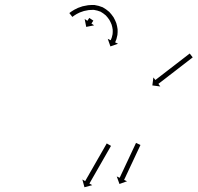

<svg xmlns="http://www.w3.org/2000/svg" viewBox="-20 -624 806 783"><path d="M360.7 -539.7C360.7 -539.7 360.7 -539.8 360.8 -539.8L344.2 -550.9C344.1 -550.9 344.1 -550.9 344.1 -550.8C344 -550.7 343.9 -550.6 343.8 -550.4C343.7 -550.2 343.6 -550.1 343.4 -549.9C343.3 -549.6 343.1 -549.4 342.9 -549.1C342.7 -548.8 342.5 -548.5 342.3 -548.2C342.1 -547.9 341.9 -547.5 341.7 -547.2C341.4 -546.9 341.2 -546.5 341 -546.2C340.7 -545.8 340.5 -545.4 340.2 -545.1C340 -544.7 339.7 -544.3 339.5 -544C339.2 -543.6 339 -543.2 338.8 -542.9C338.5 -542.6 338.3 -542.2 338.1 -541.9C337.9 -541.6 337.7 -541.3 337.5 -541C337.3 -540.8 337.2 -540.5 337 -540.2C336.9 -540.1 336.7 -539.9 336.6 -539.7C336.5 -539.5 336.4 -539.4 336.3 -539.3C336.3 -539.2 336.3 -539.2 336.3 -539.2L325.3 -546.5L331.6 -514.3L363.8 -520.7L352.9 -528C352.9 -528.1 352.9 -528.1 352.9 -528.1C353 -528.3 353.1 -528.4 353.2 -528.5C353.3 -528.7 353.5 -528.9 353.6 -529.1C353.8 -529.3 353.9 -529.6 354.1 -529.9C354.3 -530.1 354.5 -530.4 354.7 -530.7C354.9 -531.1 355.1 -531.4 355.4 -531.7C355.6 -532.1 355.8 -532.4 356.1 -532.8C356.3 -533.2 356.6 -533.5 356.8 -533.9C357.1 -534.3 357.3 -534.6 357.6 -535C357.8 -535.4 358 -535.7 358.3 -536.1C358.5 -536.4 358.7 -536.7 358.9 -537.1C359.1 -537.4 359.3 -537.7 359.5 -538C359.7 -538.2 359.9 -538.5 360 -538.7C360.2 -538.9 360.3 -539.1 360.4 -539.3C360.5 -539.4 360.6 -539.5 360.7 -539.7ZM264.9 -572.4C264.2 -571.8 263.5 -571.3 262.8 -570.7L275.1 -555C275.8 -555.5 276.5 -556 277.2 -556.6C277.2 -556.6 277.1 -556.5 277.1 -556.5C277.1 -556.5 277.1 -556.5 277.1 -556.5C279 -558 281 -559.4 283 -560.8C283 -560.8 282.9 -560.8 282.9 -560.7C282.8 -560.7 282.8 -560.7 282.8 -560.7C286 -562.8 289.3 -564.9 292.6 -566.8C292.6 -566.8 292.5 -566.8 292.4 -566.8C292.4 -566.7 292.3 -566.7 292.3 -566.7C296.8 -569.1 301.3 -571.4 306 -573.5C306 -573.5 305.9 -573.4 305.8 -573.4C305.7 -573.3 305.6 -573.3 305.6 -573.3C311.2 -575.5 316.9 -577.5 322.6 -579.2C322.6 -579.2 322.5 -579.2 322.4 -579.1C322.3 -579.1 322.2 -579.1 322.2 -579.1C328.6 -580.6 335 -581.9 341.5 -582.9C341.5 -582.9 341.4 -582.8 341.3 -582.8C341.2 -582.8 341.1 -582.8 341.1 -582.8C348.7 -583.6 356.3 -583.8 363.9 -583.7C363.9 -583.7 363.6 -583.7 363.3 -583.7C363 -583.7 362.7 -583.8 362.7 -583.8C372.3 -582.4 381.8 -579.8 390.8 -576.1C390.8 -576 390.5 -576.2 390.2 -576.3C390 -576.4 389.7 -576.6 389.7 -576.6C397.6 -572.1 405 -566.9 411.8 -560.9C411.8 -560.9 411.6 -561.1 411.5 -561.3C411.3 -561.4 411.1 -561.6 411.1 -561.6C416.7 -555.6 421.8 -549.3 426.3 -542.5C426.3 -542.5 426.2 -542.7 426.1 -542.8C426 -543 425.9 -543.1 425.9 -543.1C429.6 -536.6 432.8 -529.8 435.5 -522.8C435.5 -522.8 435.4 -523 435.4 -523.1C435.3 -523.3 435.2 -523.5 435.2 -523.5C437.3 -516.7 438.8 -509.7 439.7 -502.6C439.7 -502.6 439.7 -502.8 439.7 -503C439.6 -503.3 439.6 -503.5 439.6 -503.5C439.9 -497.1 439.8 -490.6 439.1 -484.2C439.1 -484.2 439.1 -484.4 439.1 -484.6C439.1 -484.7 439.2 -484.9 439.2 -484.9C438.3 -480.1 437.2 -475.4 435.8 -470.7C435.8 -470.7 435.8 -470.9 435.9 -471C435.9 -471.1 435.9 -471.2 435.9 -471.2C434.9 -468.3 433.9 -465.5 432.6 -462.7C432.6 -462.7 432.7 -462.7 432.7 -462.8C432.7 -462.8 432.7 -462.9 432.7 -462.9C432.3 -461.9 431.8 -460.9 431.3 -459.9L419.5 -465.6L430.3 -434.7L461.3 -445.6L449.4 -451.3C449.9 -452.4 450.4 -453.4 450.9 -454.5C450.9 -454.5 450.9 -454.5 450.9 -454.6C450.9 -454.6 451 -454.7 451 -454.7C452.4 -457.9 453.6 -461.2 454.8 -464.5C454.8 -464.5 454.8 -464.6 454.9 -464.7C454.9 -464.8 454.9 -464.9 454.9 -464.9C456.6 -470.3 457.8 -475.8 458.8 -481.3C458.8 -481.3 458.9 -481.5 458.9 -481.7C458.9 -481.8 458.9 -482 458.9 -482C459.8 -489.4 459.9 -496.9 459.6 -504.3C459.6 -504.3 459.6 -504.6 459.6 -504.8C459.6 -505 459.5 -505.2 459.5 -505.2C458.5 -513.3 456.7 -521.3 454.4 -529.2C454.4 -529.2 454.4 -529.4 454.3 -529.5C454.2 -529.7 454.2 -529.9 454.2 -529.9C451.2 -537.8 447.5 -545.5 443.4 -552.9C443.4 -552.9 443.3 -553.1 443.2 -553.3C443.1 -553.4 443 -553.6 443 -553.6C437.8 -561.3 432 -568.5 425.7 -575.3C425.7 -575.3 425.5 -575.4 425.4 -575.6C425.2 -575.8 425 -575.9 425 -575.9C417.2 -582.8 408.6 -588.9 399.5 -594C399.5 -594 399.2 -594.1 399 -594.3C398.7 -594.4 398.5 -594.5 398.4 -594.5C387.9 -598.9 376.8 -601.9 365.5 -603.6C365.5 -603.6 365.2 -603.6 364.9 -603.6C364.6 -603.6 364.3 -603.6 364.3 -603.6C355.9 -603.8 347.5 -603.5 339.1 -602.7C339.1 -602.7 339 -602.7 338.9 -602.7C338.8 -602.7 338.6 -602.6 338.6 -602.6C331.5 -601.6 324.4 -600.2 317.4 -598.5C317.4 -598.5 317.3 -598.5 317.2 -598.4C317 -598.4 316.9 -598.4 316.9 -598.4C310.6 -596.5 304.3 -594.3 298.2 -591.9C298.2 -591.9 298.1 -591.8 298 -591.8C297.9 -591.7 297.8 -591.7 297.8 -591.7C292.6 -589.4 287.6 -586.9 282.7 -584.2C282.7 -584.2 282.6 -584.2 282.5 -584.1C282.5 -584.1 282.4 -584 282.4 -584C278.7 -581.9 275.1 -579.6 271.6 -577.2C271.6 -577.2 271.5 -577.2 271.5 -577.2C271.5 -577.1 271.4 -577.1 271.4 -577.1C269.2 -575.6 267.1 -574 265 -572.4C265 -572.4 265 -572.4 264.9 -572.4C264.9 -572.4 264.9 -572.4 264.9 -572.4ZM764.4 -388.8C764.9 -389.2 765.4 -389.6 765.9 -390L753.7 -405.8C753.2 -405.4 752.7 -405 752.2 -404.6C750.7 -403.4 749.2 -402.3 747.7 -401.2C745.4 -399.4 743.1 -397.6 740.8 -395.8C737.8 -393.5 734.8 -391.2 731.8 -388.9C728.3 -386.2 724.8 -383.5 721.2 -380.7C717.3 -377.7 713.3 -374.6 709.4 -371.6C705.2 -368.3 700.9 -365.1 696.7 -361.8C692.4 -358.5 688 -355.1 683.7 -351.7C679.3 -348.4 674.9 -345 670.6 -341.7C666.4 -338.4 662.1 -335.2 657.9 -331.9C654 -328.9 650 -325.8 646.1 -322.8C642.5 -320 639 -317.3 635.5 -314.6C632.5 -312.3 629.5 -310 626.5 -307.7C624.2 -305.9 621.9 -304.1 619.6 -302.3C618.1 -301.2 616.6 -300 615.2 -298.9C614.6 -298.5 614.1 -298.1 613.6 -297.7L605.5 -308.1L601.3 -275.6L633.8 -271.4L625.8 -281.9C626.3 -282.3 626.8 -282.7 627.4 -283.1C628.9 -284.2 630.3 -285.4 631.8 -286.5C634.1 -288.3 636.4 -290.1 638.7 -291.8C641.7 -294.1 644.7 -296.4 647.7 -298.7C651.2 -301.5 654.8 -304.2 658.3 -306.9C662.2 -310 666.2 -313 670.1 -316.1C674.4 -319.3 678.6 -322.6 682.8 -325.8C687.2 -329.2 691.5 -332.6 695.9 -335.9C700.2 -339.3 704.6 -342.6 708.9 -346C713.2 -349.2 717.4 -352.5 721.6 -355.8C725.5 -358.8 729.5 -361.8 733.4 -364.9C737 -367.6 740.5 -370.3 744 -373.1C747 -375.4 750 -377.7 753 -380C755.3 -381.8 757.6 -383.5 759.9 -385.3C761.4 -386.5 762.9 -387.6 764.4 -388.8ZM552.1 -31.2C552.3 -31.7 552.6 -32.2 552.8 -32.8L534.7 -41.3C534.5 -40.7 534.2 -40.2 534 -39.7C533.3 -38.2 532.6 -36.6 531.8 -35.1C530.8 -32.8 529.7 -30.5 528.6 -28.1C527.1 -25.1 525.7 -22 524.3 -19C522.6 -15.4 520.9 -11.8 519.2 -8.2C517.4 -4.2 515.5 -0.2 513.6 3.8C511.6 8.1 509.6 12.4 507.6 16.6C505.5 21.1 503.4 25.5 501.4 29.9C499.3 34.3 497.2 38.8 495.1 43.2C493.1 47.5 491.1 51.8 489.1 56.1C487.2 60.1 485.3 64.1 483.5 68.1C481.8 71.7 480.1 75.3 478.4 78.9C477 81.9 475.6 84.9 474.1 88C473 90.3 472 92.6 470.9 95C470.1 96.5 469.4 98 468.7 99.5C468.5 100 468.2 100.6 468 101.1L456.1 95.5L467.2 126.3L498 115.2L486.1 109.6C486.3 109.1 486.6 108.5 486.8 108C487.6 106.5 488.3 105 489 103.5C490.1 101.1 491.2 98.8 492.3 96.5C493.7 93.4 495.1 90.4 496.5 87.3C498.2 83.8 499.9 80.2 501.6 76.6C503.5 72.6 505.3 68.6 507.2 64.5C509.2 60.3 511.2 56 513.2 51.7C515.3 47.3 517.4 42.8 519.5 38.4C521.5 34 523.6 29.6 525.7 25.1C527.7 20.8 529.7 16.6 531.7 12.3C533.6 8.3 535.5 4.3 537.3 0.3C539 -3.3 540.7 -6.9 542.4 -10.5C543.8 -13.6 545.2 -16.6 546.7 -19.6C547.8 -22 548.9 -24.3 550 -26.6C550.7 -28.2 551.4 -29.7 552.1 -31.2ZM431.7 -27.4C432 -28 432.3 -28.5 432.7 -29.1L415.3 -39.1C415 -38.5 414.7 -37.9 414.3 -37.3C413.4 -35.7 412.5 -34.1 411.5 -32.4C410.1 -29.9 408.7 -27.4 407.2 -24.9C405.3 -21.6 403.5 -18.3 401.6 -15C399.4 -11.2 397.1 -7.3 394.9 -3.4C392.4 0.9 390 5.2 387.5 9.6C384.8 14.2 382.2 18.8 379.5 23.4C376.8 28.2 374.1 33 371.3 37.8C368.6 42.5 365.9 47.3 363.1 52.1C360.5 56.7 357.8 61.3 355.2 66C352.7 70.3 350.2 74.6 347.7 78.9C345.5 82.8 343.3 86.7 341.1 90.6C339.2 93.8 337.3 97.1 335.4 100.4C334 102.9 332.5 105.4 331.1 108C330.2 109.6 329.2 111.2 328.3 112.8C328 113.4 327.6 114 327.3 114.6L315.9 108L324.4 139.6L356.1 131.1L344.6 124.5C345 124 345.3 123.4 345.6 122.8C346.6 121.2 347.5 119.5 348.4 117.9C349.9 115.4 351.3 112.9 352.8 110.3C354.7 107.1 356.5 103.8 358.4 100.5C360.6 96.6 362.9 92.8 365.1 88.9C367.6 84.6 370.1 80.2 372.5 75.9C375.2 71.3 377.8 66.7 380.5 62C383.2 57.3 386 52.5 388.7 47.7C391.4 42.9 394.2 38.2 396.9 33.4C399.5 28.7 402.2 24.1 404.8 19.5C407.3 15.2 409.8 10.8 412.3 6.5C414.5 2.6 416.7 -1.2 418.9 -5.1C420.8 -8.4 422.7 -11.7 424.6 -14.9C426 -17.5 427.5 -20 428.9 -22.5C429.8 -24.1 430.8 -25.8 431.7 -27.4Z"/></svg>

Font: FRB American Cursive Just Arrows Ultra
Style: Bold Italic
Weight: 1000
Italic angle: -25°
Version: Version 2.0;Modular Font Editor K font №1